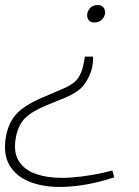

<svg xmlns="http://www.w3.org/2000/svg" viewBox="-24 -606 551 760"><path d="M344 -382Q345 -372 344 -361.5Q343 -351 341 -340Q334 -307 311.5 -274.5Q289 -242 233 -219L162 -190Q101 -165 74.5 -137.5Q48 -110 39 -63Q28 -4 50.5 31.5Q73 67 118 82.5Q163 98 219 98Q255 98 296 93Q337 88 375 80L421 69L428 96L388 108Q347 120 300 127Q253 134 211 134Q145 134 92 113Q39 92 13 47Q-13 2 0 -68Q8 -109 26.5 -136.5Q45 -164 75.5 -184Q106 -204 149 -222L219 -252Q264 -270 282 -293Q300 -316 307 -353L312 -382ZM363 -586Q378 -586 385 -577Q392 -568 392 -557Q392 -542 380.5 -529.5Q369 -517 349 -517Q334 -517 327.5 -525.5Q321 -534 321 -546Q321 -561 332 -573.5Q343 -586 363 -586Z"/></svg>

Font: REM Medium Thin
Style: Italic
Weight: 250
Italic angle: -11°
Version: Version 1.005;gftools[0.9.28]